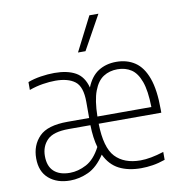

<svg xmlns="http://www.w3.org/2000/svg" viewBox="-88 -891 935 983"><g transform="rotate(-10 379.0 -399.5)"><path d="M198.5 8Q130.5 8 88.2 -28.5Q46 -65 46 -133.5Q46 -202 89.2 -246.2Q132.5 -290.5 236.5 -290.5H349V-374.5Q349 -453.5 313.2 -481Q277.5 -508.5 211 -508.5Q182 -508.5 146.5 -503Q111 -497.5 75 -484.5V-525.5Q105 -537 142.5 -542.8Q180 -548.5 213 -548.5Q280.5 -548.5 322.8 -525Q365 -501.5 380 -443.5Q402.5 -499.5 442.2 -524.5Q482 -549.5 535 -549.5Q591 -549.5 632 -522Q673 -494.5 695.2 -433.2Q717.5 -372 717.5 -270.5V-253H392Q394.5 -128.5 440.2 -79.8Q486 -31 571 -31Q622 -31 692.5 -53.5V-12.5Q658 -0.5 627.2 4.2Q596.5 9 567.5 9Q500.5 9 453.2 -15.2Q406 -39.5 380 -94.5Q340.5 -35 293.8 -13.5Q247 8 198.5 8ZM534.5 -511Q493 -511 461.5 -490.8Q430 -470.5 411.8 -422.5Q393.5 -374.5 392 -290.5H672.5Q671 -375.5 653.5 -423.5Q636 -471.5 605.8 -491.2Q575.5 -511 534.5 -511ZM204 -31Q247 -31 290 -53.8Q333 -76.5 364.5 -137Q350.5 -186 349 -253H236Q156 -253 124 -220.5Q92 -188 92 -137.5Q92 -84.5 121.2 -57.8Q150.5 -31 204 -31ZM351 -630.5 441.5 -808H488.5L390 -630.5Z"/></g></svg>

Font: Encode Sans Semi Condensed ExtraLight
Style: Regular
Weight: 200
Width: 4
Designer: Multiple Designers
Foundry: Impallari Type
Version: Version 3.000; ttfautohint (v1.8.3) -l 8 -r 50 -G 200 -x 14 